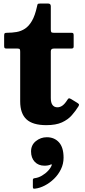

<svg xmlns="http://www.w3.org/2000/svg" viewBox="-20 -710 490 1113"><path d="M160 168Q160 205 181.2 227.8Q202.5 250.5 238 250.5Q249 250.5 258 248.8Q267 247 273.5 244Q277 242 279 243Q281 244 280 247Q274.5 263 259.2 279.5Q244 296 223.2 308.2Q202.5 320.5 180.5 323Q170.5 324 170.5 333V372.5Q170.5 381 173.2 382.8Q176 384.5 183.5 383.5Q210.5 380.5 239.5 365.5Q268.5 350.5 293.2 326.5Q318 302.5 333.2 271.2Q348.5 240 348.5 204Q348.5 144.5 321.8 115Q295 85.5 251.5 85.5Q216 85.5 188 108Q160 130.5 160 168ZM435 -94Q440 -102 437 -106.2Q434 -110.5 424.5 -116L391 -136.5Q381.5 -141.5 378 -139.5Q374.5 -137.5 369.5 -129.5Q355.5 -107.5 341.8 -97.8Q328 -88 313 -88Q294.5 -88 284.5 -101.2Q274.5 -114.5 274.5 -141.5V-412Q274.5 -421 279 -424.8Q283.5 -428.5 292 -428.5H392.5Q400 -428.5 403.5 -431Q407 -433.5 407 -440.5V-505.5Q407 -514.5 404.2 -517.2Q401.5 -520 393.5 -520H291.5Q280.5 -520 277.5 -523.8Q274.5 -527.5 274.5 -539V-673.5Q274.5 -689.5 259 -689.5H214Q200.5 -689.5 198.5 -686Q196.5 -682.5 194.5 -672Q183 -619.5 165.2 -589Q147.5 -558.5 125 -543.8Q102.5 -529 76.2 -524.5Q50 -520 21 -520Q10 -520 7 -517Q4 -514 4 -502.5V-444Q4 -434.5 6.8 -431.5Q9.5 -428.5 19 -428.5H82Q92.5 -428.5 94.8 -424.2Q97 -420 97 -409.5V-122.5Q97 -52 133.5 -18.2Q170 15.5 248.5 15.5Q304 15.5 339 -0.5Q374 -16.5 396.2 -41.8Q418.5 -67 435 -94Z"/></svg>

Font: Besley ExtraBold
Style: Regular
Weight: 800
Designer: Owen Earl
Foundry: indestructible type*
Version: Version 2.001